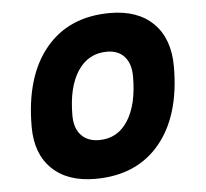

<svg xmlns="http://www.w3.org/2000/svg" viewBox="-44 -573 674 629"><g transform="rotate(-5 293.0 -258.5)"><path d="M245.1 9.8Q153.8 9.8 102.8 -39.8Q51.8 -89.4 51.8 -177.7Q51.8 -342.8 127.9 -435.1Q204.1 -527.3 339.8 -527.3Q431.2 -527.3 482.2 -476.6Q533.2 -425.8 533.2 -335Q533.2 -172.4 457 -81.3Q380.9 9.8 245.1 9.8ZM268.6 -115.7Q329.1 -115.7 363 -168.2Q397 -220.7 397 -314Q397 -355.5 376.5 -378.7Q356 -401.9 318.8 -401.9Q257.3 -401.9 222.7 -349.4Q188 -296.9 188 -203.6Q188 -162.1 209.2 -138.9Q230.5 -115.7 268.6 -115.7Z"/></g></svg>

Font: Cascadia Mono
Style: Bold Italic
Weight: 700
Italic angle: -10°
Monospace: yes
Designer: Aaron Bell
Foundry: Saja Typeworks
Version: Version 2404.023; ttfautohint (v1.8.4)